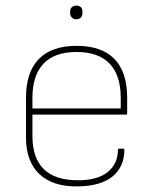

<svg xmlns="http://www.w3.org/2000/svg" viewBox="-20 -655 546 687"><path d="M258 12Q168 13 120.5 -32.5Q73 -78 73 -163V-305Q73 -397 119 -444Q165 -491 254 -491Q344 -491 389.5 -444Q435 -397 435 -306V-249Q435 -245 431 -245H96V-168Q96 -90 136.5 -50Q177 -10 259 -10Q329 -10 365.5 -39.5Q402 -69 402 -120Q402 -123 406 -123H421Q425 -123 425 -120Q425 -58 382.5 -23.5Q340 11 258 12ZM96 -267H412V-305Q412 -386 372 -427.5Q332 -469 254 -469Q175 -469 135.5 -427Q96 -385 96 -305ZM253 -586Q244 -586 237.5 -592Q231 -598 231 -608V-614Q231 -624 237.5 -629.5Q244 -635 253 -635Q263 -635 269 -629.5Q275 -624 275 -614V-608Q275 -598 269 -592Q263 -586 253 -586Z"/></svg>

Font: Sofia Sans Thin
Style: Regular
Weight: 250
Designer: Botio Nikoltchev, Ani Petrova
Foundry: lettersoup
Version: Version 4.101